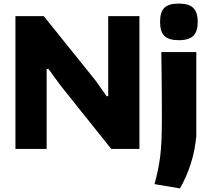

<svg xmlns="http://www.w3.org/2000/svg" viewBox="-20 -830 1169 1070"><path d="M976 -606Q920 -606 896 -630Q872 -654 872 -708Q872 -762 895.5 -786Q919 -810 976 -810Q1034 -810 1058 -785Q1082 -760 1082 -708Q1082 -656 1058 -631Q1034 -606 976 -606ZM841 196Q852 156 860 118Q868 80 873 39Q878 -2 880 -51Q882 -100 882 -163Q882 -179 882 -222Q882 -265 881.5 -319Q881 -373 880.5 -432Q880 -491 879 -540H1074V-72Q1067 8 1043.5 81.5Q1020 155 983 220ZM66 -740H224L515 -378L574 -294H583V-740H757V0H600L317 -354L250 -446H240V0H66Z"/></svg>

Font: Encode Sans Normal
Style: ExtraBold
Weight: 800
Designer: Pablo Impallari, Andres Torresi
Foundry: Pablo Impallari, Andres Torresi
Version: Version 1.000; ttfautohint (v1.00) -l 8 -r 50 -G 200 -x 14 -